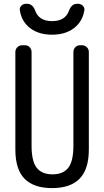

<svg xmlns="http://www.w3.org/2000/svg" viewBox="-20 -965 540 995"><path d="M379.9 -945.3H384.8Q399.4 -945.3 409.7 -934.6Q419.9 -923.8 417 -910.2Q407.2 -852.5 362.8 -818.8Q318.4 -785.2 250 -785.2Q181.6 -785.2 137.2 -818.4Q92.8 -851.6 83 -910.2Q80.1 -923.8 89.8 -934.6Q99.6 -945.3 115.2 -945.3H120.1Q149.4 -945.3 162.1 -910.2Q181.6 -855.5 250 -855.5Q318.4 -855.5 337.9 -910.2Q350.6 -945.3 379.9 -945.3ZM59.6 -190.4V-695.3Q59.6 -710 69.8 -720.2Q80.1 -730.5 94.7 -730.5H109.4Q124 -730.5 133.8 -720.2Q143.6 -710 143.6 -695.3V-210Q143.6 -128.9 170.4 -95.2Q197.3 -61.5 252 -61.5Q306.6 -61.5 333.5 -95.2Q360.4 -128.9 360.4 -210V-695.3Q360.4 -710 370.1 -720.2Q379.9 -730.5 394.5 -730.5H405.3Q419.9 -730.5 430.2 -720.2Q440.4 -710 440.4 -695.3V-190.4Q440.4 -87.9 392.6 -39.1Q344.7 9.8 250 9.8Q155.3 9.8 107.4 -38.6Q59.6 -86.9 59.6 -190.4Z"/></svg>

Font: Rounded-L Mgen+ 2m regular
Style: Regular
Weight: 400
Designer: [Source Han Sans]
Ryoko NISHIZUKA  (kana & ideographs); Paul D. Hunt (Latin, Greek & Cyrillic); Wenlong ZHANG  (bopomofo
Version: Version 1.059.20150602